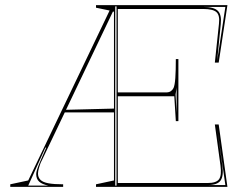

<svg xmlns="http://www.w3.org/2000/svg" viewBox="-20 -728 981 748"><path d="M354 0V-10L424 -25V-708H866L832 -484H817L833 -635Q837 -668 823.5 -680.5Q810 -693 772 -693H439V-368H628Q638 -368 645 -372.5Q652 -377 656 -385Q661 -396 663 -424Q665 -452 665 -498H675V-256H665L659 -353H439V-15H789Q823 -15 833.5 -30Q844 -45 839 -83L817 -243H832L866 0ZM20 0V-10L90 -25L407 -687L354 -698V-708H426V-682L420 -683L143 -103Q139 -96 136.5 -88.5Q134 -81 132 -74.5Q130 -68 129 -62.5Q128 -57 128 -52Q128 -37 137.5 -27.5Q147 -18 168.5 -14Q190 -10 226 -10V0ZM90 -5H168Q144 -10 132.5 -20.5Q121 -31 121 -50Q121 -56 124.5 -67.5Q128 -79 137 -100Q146 -121 160 -153H157ZM227 -290V-300L426 -305V-290ZM429 -5H434V-703H429ZM789 -7H858L825 -236L846 -84Q852 -43 839.5 -25Q827 -7 789 -7ZM668 -288V-388Q668 -384 667 -379Q666 -374 665.5 -369.5Q665 -365 664 -360ZM826 -491 858 -701H772Q813 -701 828.5 -686Q844 -671 840 -634Z"/></svg>

Font: Kalnia Glaze Thin
Style: Regular
Weight: 100
Designer: Frida Medrano
Foundry: Frida Medrano
Version: Version 1.110